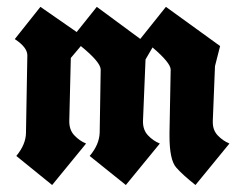

<svg xmlns="http://www.w3.org/2000/svg" viewBox="-20 -547 699 552"><path d="M200.2 -454.6 258.3 -527.3 383.3 -435.1 457 -527.3 612.8 -414.6 598.1 -356.9 591.8 -199.7Q591.8 -197.3 591.8 -195.3Q591.8 -172.4 606.4 -157.2Q621.1 -142.1 639.6 -134.3L542 -15.1Q505.9 -43.5 486.6 -65.4Q467.3 -87.4 467.3 -155.8Q467.3 -160.6 467.3 -166L470.7 -346.7Q470.7 -366.2 418.5 -410.6L398.4 -376L391.1 -199.7Q391.1 -198.2 391.1 -196.8Q391.1 -172.9 405.8 -157.5Q420.4 -142.1 439.5 -134.3L341.8 -15.1L237.8 -98.6Q265.6 -131.3 266.6 -166L269.5 -346.7Q269.5 -368.2 212.4 -414.6L183.6 -380.4L179.2 -199.7Q178.7 -173.8 193.6 -158Q208.5 -142.1 227.5 -134.3L129.9 -15.1L26.9 -98.6Q54.7 -132.3 54.7 -166L58.6 -387.7Q58.6 -411.1 22.5 -434.6L96.2 -527.3L200.2 -455.1Z"/></svg>

Font: UnifrakturCook
Style: Bold
Weight: 700
Designer: j. 'mach' wust
Version: Version 2011-09-01